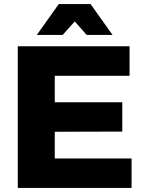

<svg xmlns="http://www.w3.org/2000/svg" viewBox="-20 -930 715 950"><path d="M631 0H68V-701H621V-555H251V-424H585V-279L251 -278V-146H631ZM537 -757H409L350 -824L290 -757H162L271 -910H428Z"/></svg>

Font: Argentum Novus
Style: Bold
Weight: 700
Designer: Julieta Ulanovsky (font) & Cristiano Sobral (main changes)
Foundry: Julieta Ulanovsky (font) & Cristiano Sobral (main changes)
Version: Version 3.00;November 27, 2020;FontCreator 13.0.0.2655 64-bi